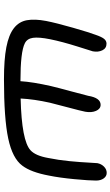

<svg xmlns="http://www.w3.org/2000/svg" viewBox="192 -824 576 1001"><g transform="rotate(90 480.5 -324.0)"><path d="M394 -56.2Q291 -56.2 226.6 -68.6Q162.1 -81.1 127.7 -107.7Q93.3 -134.3 85.9 -175.8Q78.6 -217.3 89.8 -275.9Q100.1 -328.6 125.2 -416.3Q150.4 -503.9 162.1 -534.2Q172.4 -564.5 182.6 -577.6Q192.9 -590.8 208 -590.8Q232.4 -590.8 242.9 -568.8Q253.4 -546.9 248 -519Q247.6 -517.6 222.7 -438.5Q197.8 -359.4 185.1 -296.9Q173.3 -237.8 177.7 -207.3Q182.1 -176.8 206.1 -165Q250.5 -142.1 403.8 -142.1Q407.7 -205.6 429.2 -300.8Q437.5 -336.4 456.8 -407Q476.1 -477.5 480 -495.1Q490.7 -560.1 526.9 -560.1Q548.3 -560.1 558.6 -536.1Q568.8 -512.2 563 -480Q558.1 -455.6 540.8 -391.1Q523.4 -326.7 516.1 -295.9Q497.6 -213.4 494.1 -143.1Q714.4 -148.4 764.2 -194.8Q792.5 -220.7 804.2 -287.1Q814.9 -339.4 820.6 -397.5Q826.2 -455.6 828.1 -496.3Q830.1 -537.1 831.1 -543Q835 -563.5 849.1 -577.6Q863.3 -591.8 881.8 -591.8Q899.4 -591.8 910.6 -576.2Q921.9 -560.5 921.9 -536.1Q921.9 -502 914.6 -423.8Q907.2 -345.7 896 -291Q878.4 -196.8 844.2 -151.9Q806.6 -100.6 702.6 -78.4Q598.6 -56.2 394 -56.2Z"/></g></svg>

Font: Shantell Sans Irregular Bouncy
Style: Italic
Weight: 400
Italic angle: -11.31°
Designer: Stephen Nixon, Anya Danilova, Shantell Martin
Foundry: Arrow Type
Version: Version 1.006;[9816181b4]